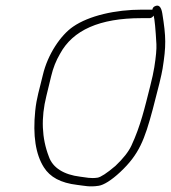

<svg xmlns="http://www.w3.org/2000/svg" viewBox="-20 -667 603 677"><path d="M521.9 -612C525.4 -597.8 528.6 -564.2 531.5 -511.2C532.4 -494.1 530 -467 524.1 -430C521.4 -412.7 516.5 -390.2 509.4 -362.5C490.4 -287.7 476.1 -223.9 443.3 -153.5C433.2 -131.8 414.4 -108 387 -82C356.5 -56 334.9 -42.2 323.8 -40.5C299.9 -36.9 283.4 -41.5 262.6 -44C205.7 -50.9 165.8 -75 152.2 -115C127.1 -179.9 124.2 -251 143.5 -328.5C148.1 -346.8 153.7 -370.2 160.5 -398.7C167.2 -427.2 177.6 -453.3 191.5 -477C236.8 -561 331.5 -603 478.5 -603H507.5C512.8 -603 517.6 -606 521.9 -612ZM517.3 -633H481C387.1 -633 293.7 -611.7 237.7 -573C194.6 -543.6 148.3 -476.1 131 -402.2C119.2 -351.8 108.9 -322.7 104.2 -276C95.4 -189.2 105.6 -122.9 134.7 -77C156.5 -42.6 193.6 -21.9 252.6 -15C279.1 -11.9 295.5 -6.9 328.3 -12C345.5 -14.7 372.4 -30.8 404.1 -60.5C470.4 -122.6 489.9 -174.2 518.7 -282C538.4 -356 549.9 -403.7 553.3 -425C566 -505.1 565.8 -535.7 552.3 -619.5C548.4 -643.8 539.3 -652.1 525.1 -644.5C520.7 -642.2 518.1 -638.3 517.3 -633Z"/></svg>

Font: MewTooHand
Style: WideIta
Weight: 400
Designer: Mew Too, Robert Jablonski
Version: Version 0.77